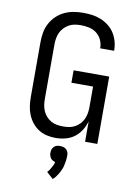

<svg xmlns="http://www.w3.org/2000/svg" viewBox="-105 -811 809 1126"><g transform="rotate(10 300.0 -247.5)"><path d="M264 8Q238 8 211.5 2Q185 -4 162.5 -18.5Q140 -33 123.5 -54Q107 -75 97 -100Q87 -125 83.5 -151.5Q80 -178 80 -205V-530Q80 -559 85 -587.5Q90 -616 103.5 -641.5Q117 -667 138 -687.5Q159 -708 185 -720.5Q211 -733 239.5 -738Q268 -743 297 -743Q324 -743 350.5 -739.5Q377 -736 402 -726Q427 -716 448.5 -699.5Q470 -683 484.5 -660.5Q499 -638 506.5 -612Q514 -586 514 -559V-555H431V-558Q431 -582 420.5 -605Q410 -628 390.5 -643Q371 -658 346.5 -663.5Q322 -669 297 -669Q279 -669 260.5 -666Q242 -663 226 -654Q210 -645 197 -631.5Q184 -618 176.5 -601.5Q169 -585 166 -567Q163 -549 163 -530V-205Q163 -186 166 -168Q169 -150 176.5 -133.5Q184 -117 196.5 -103.5Q209 -90 225 -81Q241 -72 259.5 -69Q278 -66 296 -66Q314 -66 332.5 -69Q351 -72 367 -81Q383 -90 395.5 -103.5Q408 -117 415.5 -133.5Q423 -150 426 -168Q429 -186 429 -205V-327H300V-401H512V0H439V-122Q431 -93 415 -67.5Q399 -42 375.5 -24.5Q352 -7 323 0.5Q294 8 264 8ZM290 248 251 213Q255 209 258 205Q261 201 264 196.5Q267 192 269.5 187.5Q272 183 274.5 178.5Q277 174 280 168Q283 162 284 159V157L287 148L277 144Q273 142 269.5 140Q266 138 263 135Q260 132 258 128.5Q256 125 254.5 121.5Q253 118 251.5 112.5Q250 107 250 105V99Q250 94 250.5 89.5Q251 85 252 80.5Q253 76 255.5 72.5Q258 69 261 65Q264 61 267.5 58.5Q271 56 275 54Q279 52 285 51Q291 50 293 50H300Q304 50 309 50.5Q314 51 318 52Q322 53 326 55Q330 57 334 60Q338 63 340.5 66.5Q343 70 345 74Q347 78 348.5 83.5Q350 89 350 91V99Q350 107 349.5 114.5Q349 122 348 129Q347 136 345.5 143.5Q344 151 342.5 158.5Q341 166 338.5 173Q336 180 332.5 187Q329 194 326 200.5Q323 207 318.5 213.5Q314 220 308.5 228Q303 236 301 238L297 241Z"/></g></svg>

Font: R Plex Mono
Style: Regular
Weight: 400
Monospace: yes
Designer: Belleve Invis
Foundry: Belleve Invis
Version: Version 31.8.0